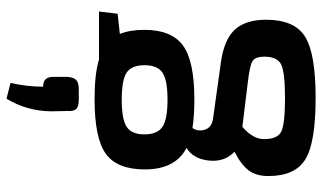

<svg xmlns="http://www.w3.org/2000/svg" viewBox="-226 -598 1019 608"><g transform="rotate(-90 284.0 -293.5)"><path d="M274 -554Q252 -554 244 -561.5Q236 -569 237 -589L236 -642Q237 -719 276 -783L326 -770Q314 -719 314 -667Q345 -667 345 -636V-589Q343 -569 334.5 -561.5Q326 -554 304 -554ZM552 -490 545 -431 481 -424Q494 -392 494 -346Q494 -261 445 -224.5Q396 -188 273 -188Q222 -188 183 -194Q171 -176 178 -154.5Q185 -133 212 -129L391 -104Q463 -94 494.5 -60Q526 -26 526 39Q526 129 472.5 162.5Q419 196 279 196Q137 196 84 163.5Q31 131 31 46Q31 8 49 -16Q67 -40 108 -61Q75 -92 80 -141.5Q85 -191 120 -213Q52 -248 52 -345Q52 -432 101 -468Q150 -504 274 -504Q355 -504 400 -490ZM187 -289Q211 -273 273 -273Q335 -273 358.5 -289Q382 -305 382 -346Q382 -387 358.5 -402.5Q335 -418 273 -418Q211 -418 187 -402.5Q163 -387 163 -346Q163 -305 187 -289ZM409 34Q409 4 394 -4.5Q379 -13 326 -19L187 -36Q148 -3 148 33Q148 76 172.5 87.5Q197 99 278 99Q359 99 384 87Q409 75 409 34Z"/></g></svg>

Font: Exo 2 Semi Bold
Style: Regular
Weight: 600
Designer: Natanael Gama
Version: Version 1.001;PS 001.001;hotconv 1.0.88;makeotf.lib2.5.64775